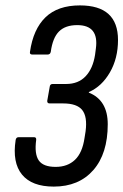

<svg xmlns="http://www.w3.org/2000/svg" viewBox="-20 -683 457 711"><path d="M179 8Q98 8 61.5 -36.5Q25 -81 38 -165Q40 -175 49 -175H106Q115 -175 114 -165Q107 -113 123.5 -89Q140 -65 186 -65Q230 -65 257.5 -91Q285 -117 293 -172L297 -197Q304 -251 284.5 -275.5Q265 -300 214 -300H164Q154 -300 155 -310L164 -361Q165 -372 175 -372H225Q270 -372 297 -400.5Q324 -429 332 -480L335 -503Q347 -590 266 -590Q222 -590 198.5 -566.5Q175 -543 168 -491Q166 -481 156 -481H100Q89 -481 91 -491Q103 -575 148.5 -619Q194 -663 276 -663Q417 -663 417 -535Q417 -467 387 -415Q357 -363 309 -342V-340Q379 -312 379 -223Q379 -114 325.5 -53Q272 8 179 8Z"/></svg>

Font: Sofia Sans Condensed Medium
Style: Italic
Weight: 500
Italic angle: -9°
Designer: Botio Nikoltchev, Ani Petrova
Foundry: lettersoup
Version: Version 4.101; ttfautohint (v1.8.4.7-5d5b)